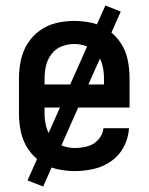

<svg xmlns="http://www.w3.org/2000/svg" viewBox="-20 -614 540 698"><path d="M252 8Q287 8 321.5 0Q356 -8 385 -28.5Q414 -49 430.5 -81Q447 -113 449 -148H356Q354 -125 337.5 -106.5Q321 -88 298 -82Q275 -76 252 -76Q228 -76 206 -84.5Q184 -93 169 -112Q154 -131 148 -154Q142 -177 142 -200V-223H451V-330Q451 -363 444.5 -395.5Q438 -428 420 -456Q402 -484 375 -503.5Q348 -523 315.5 -530.5Q283 -538 250 -538Q217 -538 185 -530.5Q153 -523 125.5 -503.5Q98 -484 80.5 -456Q63 -428 56 -395.5Q49 -363 49 -330V-200Q49 -167 56 -134.5Q63 -102 81 -74Q99 -46 126.5 -26.5Q154 -7 186.5 0.5Q219 8 252 8ZM142 -307V-330Q142 -353 147.5 -376Q153 -399 167.5 -418Q182 -437 204.5 -445.5Q227 -454 250 -454Q273 -454 295.5 -445.5Q318 -437 332.5 -418Q347 -399 352.5 -376Q358 -353 358 -330V-307ZM137 64 419 -572 363 -594 80 42Z"/></svg>

Font: Iosevka SS08 Medium
Style: Regular
Weight: 500
Monospace: yes
Designer: Belleve Invis
Foundry: Belleve Invis
Version: Version 3.4.3; ttfautohint (v1.8.3)